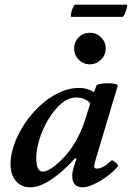

<svg xmlns="http://www.w3.org/2000/svg" viewBox="-20 -788 564 821"><path d="M109 13Q71 13 48 -14Q25 -41 25 -86Q25 -126 41 -171Q57 -216 85.5 -259Q114 -302 151.5 -336.5Q189 -371 231.5 -391.5Q274 -412 319 -412Q353 -412 382 -394L392 -421Q394 -427 409 -429.5Q424 -432 442 -432Q460 -432 472.5 -429Q485 -426 483 -420L387 -99Q383 -84 383 -79Q383 -67 394 -67Q421 -67 457 -102Q460 -104 467.5 -98.5Q475 -93 481 -86.5Q487 -80 484 -77Q467 -56 439 -35Q411 -14 382 -0.5Q353 13 334 13Q289 13 289 -36Q289 -44 290.5 -53.5Q292 -63 297 -78L307 -109L302 -112Q187 13 109 13ZM163 -54Q179 -54 203.5 -71Q228 -88 254.5 -116.5Q281 -145 302 -181Q327 -224 342 -270L366 -346Q345 -371 305 -371Q272 -371 241.5 -344.5Q211 -318 186.5 -277Q162 -236 148.5 -192Q135 -148 135 -113Q135 -54 163 -54ZM365 -513Q336 -513 316.5 -533Q297 -553 297 -581Q297 -609 316.5 -628.5Q336 -648 365 -648Q392 -648 412 -628.5Q432 -609 432 -581Q432 -553 412 -533Q392 -513 365 -513ZM285 -716Q281 -716 283.5 -729Q286 -742 291.5 -755Q297 -768 301 -768H521Q526 -768 522.5 -755Q519 -742 513.5 -729Q508 -716 503 -716Z"/></svg>

Font: Junicode SmExp
Style: Bold Italic
Weight: 700
Width: 6
Italic angle: -11°
Designer: Peter S. Baker
Version: Version 2.205; ttfautohint (v1.8.4)